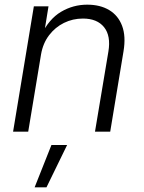

<svg xmlns="http://www.w3.org/2000/svg" viewBox="-20 -570 623 831"><path d="M157.7 -335 102.1 0H36.6L126.5 -542.5H189.9L169.4 -416L158.2 -418Q191.9 -487.8 244.1 -518.8Q296.4 -549.8 357.4 -549.8Q413.6 -549.8 452.6 -526.4Q491.7 -502.9 508.5 -458Q525.4 -413.1 514.6 -348.1L457 0H391.1L449.2 -347.2Q460.4 -415 430.4 -452.4Q400.4 -489.7 338.9 -489.7Q294.9 -489.7 256.8 -470.9Q218.8 -452.1 192.4 -417.5Q166 -382.8 157.7 -335ZM129.9 240.7 202.6 57.6H270.5L181.2 240.7Z"/></svg>

Font: Inter 16pt Light
Style: Italic
Weight: 300
Italic angle: -9.3988°
Version: Version 4.001;git-66647c0bb